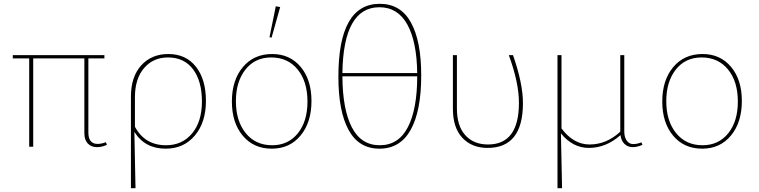

<svg xmlns="http://www.w3.org/2000/svg" viewBox="-20 -769 3975 1006"><path d="M133 0V-463H47V-480H527V-463H443V-75Q443 -15 491 -15Q512 -15 535 -24L540 -10Q513 2 489 2Q458 2 440 -17Q422 -36 422 -71V-463H154V0Z M666 -262Q666 -367 720 -426.5Q774 -486 862 -486Q954 -486 1006.5 -419.5Q1059 -353 1059 -240Q1059 -128 1001 -59Q943 10 848 10Q739 10 684 -78L690 217H666ZM687 -259V-105Q739 -8 850 -8Q935 -8 986.5 -70Q1038 -132 1038 -237Q1038 -344 991.5 -406Q945 -468 860 -468Q783 -468 735 -412.5Q687 -357 687 -259Z M1403 -572 1392 -574 1425 -736 1448 -732ZM1404 10Q1309 10 1252 -58Q1195 -126 1195 -237Q1195 -349 1252.5 -417.5Q1310 -486 1406 -486Q1499 -486 1555.5 -418.5Q1612 -351 1612 -240Q1612 -128 1555 -59Q1498 10 1404 10ZM1406 -8Q1490 -8 1540.5 -70.5Q1591 -133 1591 -237Q1591 -342 1539.5 -405Q1488 -468 1401 -468Q1316 -468 1266 -404.5Q1216 -341 1216 -239Q1216 -135 1267.5 -71.5Q1319 -8 1406 -8Z M1968 10Q1860 10 1806.5 -88Q1753 -186 1753 -367Q1753 -749 1970 -749Q2079 -749 2133 -651.5Q2187 -554 2187 -374Q2187 -188 2132 -89Q2077 10 1968 10ZM1968 -731Q1779 -731 1774 -386H2166Q2164 -551 2114 -641Q2064 -731 1968 -731ZM2166 -369H1774Q1775 -196 1823.5 -102Q1872 -8 1970 -8Q2068 -8 2117 -102.5Q2166 -197 2166 -369Z M2535 6Q2452 6 2402.5 -47Q2353 -100 2353 -199V-480H2374V-201Q2374 -109 2418 -60.5Q2462 -12 2537 -12Q2699 -12 2699 -230Q2699 -336 2646 -480H2668Q2720 -331 2720 -229Q2720 6 2535 6Z M2901 217V-480H2922V-96Q2985 -12 3069 -12Q3158 -12 3230 -79V-480H3251V-80Q3251 -50 3264 -32Q3277 -14 3298 -14Q3317 -14 3341 -23L3346 -10Q3318 2 3295 2Q3270 2 3252.5 -14.5Q3235 -31 3231 -61Q3156 6 3065 6Q2981 6 2919 -70L2925 217Z M3659 10Q3564 10 3507 -58Q3450 -126 3450 -237Q3450 -349 3507.5 -417.5Q3565 -486 3661 -486Q3754 -486 3810.5 -418.5Q3867 -351 3867 -240Q3867 -128 3810 -59Q3753 10 3659 10ZM3661 -8Q3745 -8 3795.5 -70.5Q3846 -133 3846 -237Q3846 -342 3794.5 -405Q3743 -468 3656 -468Q3571 -468 3521 -404.5Q3471 -341 3471 -239Q3471 -135 3522.5 -71.5Q3574 -8 3661 -8Z"/></svg>

Font: Cantarell Thin
Style: Regular
Weight: 100
Designer: Dave Crossland, Nikolaus Waxweiler, Florian Fecher, Jacques Le Bailly, Eben Sorkin, Alexei Vanyashin, Alexios Zavras, Em
Version: Version 0.303